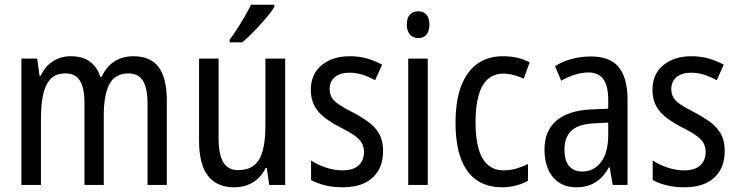

<svg xmlns="http://www.w3.org/2000/svg" viewBox="-20 -786 3136 816"><path d="M547 -547Q620 -547 654.5 -500.5Q689 -454 689 -357V0H607V-345Q607 -413 587 -443.5Q567 -474 526 -474Q469 -474 445 -428.5Q421 -383 421 -296V0H339V-347Q339 -392 330 -420Q321 -448 303.5 -461Q286 -474 259 -474Q217 -474 194.5 -450Q172 -426 163 -382.5Q154 -339 154 -280V0H71V-537H138L148 -464H153Q166 -492 185 -510Q204 -528 228 -537.5Q252 -547 281 -547Q332 -547 363 -523.5Q394 -500 406 -460H412Q433 -504 467 -525.5Q501 -547 547 -547Z M1192 -537V0H1124L1114 -72H1109Q1096 -45 1075.5 -26.5Q1055 -8 1030 1Q1005 10 977 10Q924 10 890.5 -13.5Q857 -37 841.5 -80.5Q826 -124 826 -186V-537H909V-199Q909 -130 929 -96.5Q949 -63 991 -63Q1035 -63 1060.5 -84Q1086 -105 1097 -147Q1108 -189 1108 -253V-537ZM1146 -757Q1137 -741 1120.5 -721Q1104 -701 1084.5 -679.5Q1065 -658 1045.5 -639Q1026 -620 1010 -606H956V-617Q974 -642 990.5 -667.5Q1007 -693 1021.5 -718.5Q1036 -744 1047 -766H1146Z M1608 -145Q1608 -95 1587.5 -60.5Q1567 -26 1529 -8Q1491 10 1437 10Q1395 10 1361 1.5Q1327 -7 1302 -21V-104Q1327 -87 1363 -74.5Q1399 -62 1436 -62Q1481 -62 1504 -83Q1527 -104 1527 -141Q1527 -161 1518 -177.5Q1509 -194 1487.5 -209.5Q1466 -225 1430 -243Q1391 -263 1362 -284.5Q1333 -306 1317 -335Q1301 -364 1301 -405Q1301 -471 1347 -509Q1393 -547 1467 -547Q1506 -547 1539.5 -537.5Q1573 -528 1604 -511L1574 -445Q1549 -459 1522 -468Q1495 -477 1466 -477Q1426 -477 1403.5 -458.5Q1381 -440 1381 -408Q1381 -387 1390.5 -371Q1400 -355 1422.5 -340.5Q1445 -326 1482 -307Q1520 -287 1548.5 -265.5Q1577 -244 1592.5 -215.5Q1608 -187 1608 -145Z M1798 -537V0H1715V-537ZM1758 -738Q1780 -738 1792.5 -723.5Q1805 -709 1805 -681Q1805 -654 1792.5 -639Q1780 -624 1758 -624Q1736 -624 1722.5 -639Q1709 -654 1709 -681Q1709 -710 1722 -724Q1735 -738 1758 -738Z M2114 10Q2051 10 2006.5 -20Q1962 -50 1939 -111.5Q1916 -173 1916 -265Q1916 -356 1939.5 -419Q1963 -482 2008 -514.5Q2053 -547 2117 -547Q2152 -547 2180.5 -540Q2209 -533 2231 -521L2206 -452Q2185 -461 2163 -467Q2141 -473 2120 -473Q2080 -473 2053.5 -450Q2027 -427 2014 -380.5Q2001 -334 2001 -266Q2001 -199 2014 -153.5Q2027 -108 2054 -85Q2081 -62 2120 -62Q2148 -62 2174 -69.5Q2200 -77 2224 -89V-18Q2202 -5 2173 2.5Q2144 10 2114 10Z M2491 -546Q2574 -546 2610.5 -499.5Q2647 -453 2647 -363V0H2584L2571 -75H2568Q2552 -46 2532 -27.5Q2512 -9 2486.5 0.5Q2461 10 2428 10Q2385 10 2354.5 -11Q2324 -32 2309 -68Q2294 -104 2294 -150Q2294 -230 2345 -273.5Q2396 -317 2495 -321L2565 -324V-359Q2565 -422 2544 -450Q2523 -478 2481 -478Q2453 -478 2424 -469Q2395 -460 2365 -443L2339 -505Q2371 -525 2410 -535.5Q2449 -546 2491 -546ZM2508 -262Q2439 -259 2409 -231Q2379 -203 2379 -151Q2379 -103 2399 -80Q2419 -57 2454 -57Q2504 -57 2534.5 -97.5Q2565 -138 2565 -213V-265Z M3060 -145Q3060 -95 3039.5 -60.5Q3019 -26 2981 -8Q2943 10 2889 10Q2847 10 2813 1.5Q2779 -7 2754 -21V-104Q2779 -87 2815 -74.5Q2851 -62 2888 -62Q2933 -62 2956 -83Q2979 -104 2979 -141Q2979 -161 2970 -177.5Q2961 -194 2939.5 -209.5Q2918 -225 2882 -243Q2843 -263 2814 -284.5Q2785 -306 2769 -335Q2753 -364 2753 -405Q2753 -471 2799 -509Q2845 -547 2919 -547Q2958 -547 2991.5 -537.5Q3025 -528 3056 -511L3026 -445Q3001 -459 2974 -468Q2947 -477 2918 -477Q2878 -477 2855.5 -458.5Q2833 -440 2833 -408Q2833 -387 2842.5 -371Q2852 -355 2874.5 -340.5Q2897 -326 2934 -307Q2972 -287 3000.5 -265.5Q3029 -244 3044.5 -215.5Q3060 -187 3060 -145Z"/></svg>

Font: Noto Sans Arabic Condensed
Style: Regular
Weight: 400
Width: 3
Designer: Monotype Design Team, Nadine Chahine, Nizar Qandah and Khaled Hosny
Foundry: Monotype Imaging Inc.
Version: Version 2.012